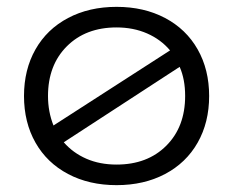

<svg xmlns="http://www.w3.org/2000/svg" viewBox="-20 -530 680 560"><path d="M590 -250Q590 -173 556.5 -114Q523 -55 461.5 -22.5Q400 10 320 10Q240 10 178.5 -22.5Q117 -55 83.5 -114Q50 -173 50 -250Q50 -327 83.5 -386Q117 -445 178.5 -477.5Q240 -510 320 -510Q400 -510 461.5 -477.5Q523 -445 556.5 -386Q590 -327 590 -250ZM520 -250Q520 -299 504 -335L166 -115Q193 -84 232 -67Q271 -50 320 -50Q410 -50 465 -105Q520 -160 520 -250ZM136 -164 476 -383Q449 -415 409 -432.5Q369 -450 320 -450Q230 -450 175 -395Q120 -340 120 -250Q120 -204 136 -164Z"/></svg>

Font: Goli Light
Style: Regular
Weight: 300
Designer: jaikishan Patel
Foundry: MagicType
Version: Version 1.000